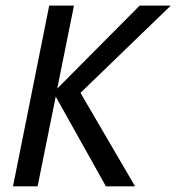

<svg xmlns="http://www.w3.org/2000/svg" viewBox="-20 -658 623 678"><path d="M457 0H354L176.8 -316.9L112.8 0H25.9L153.8 -638.2H241.2L182.1 -345.2L473.1 -638.2H583L264.2 -330.1Z"/></svg>

Font: Code New Roman
Style: Italic
Weight: 400
Italic angle: -11°
Monospace: yes
Designer: Sam Radian
Foundry: Code New Roman
Version: Version 1.508 October 19, 2014